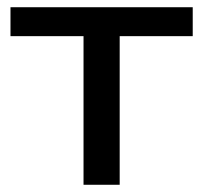

<svg xmlns="http://www.w3.org/2000/svg" viewBox="-20 -511 563 531"><path d="M211 0V-411H9V-491H513V-411H311V0Z"/></svg>

Font: Nunito Sans 10pt SemiExpanded Medium
Style: Regular
Weight: 500
Width: 6
Designer: Vernon Adams
Foundry: Vernon Adams
Version: Version 3.101;gftools[0.9.27]